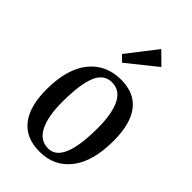

<svg xmlns="http://www.w3.org/2000/svg" viewBox="-216 -766 853 853"><g transform="rotate(45 210.5 -339.5)"><path d="M407 -253Q407 -125 353.5 -56Q300 13 208 13Q122 13 78 -42.5Q34 -98 34 -205Q34 -333 89 -401.5Q144 -470 239 -470Q322 -470 364.5 -415.5Q407 -361 407 -253ZM123 -214Q123 -124 148.5 -74Q174 -24 225 -24Q317 -24 317 -244Q317 -335 292.5 -384Q268 -433 218 -433Q167 -433 145 -378.5Q123 -324 123 -214ZM325 -636 188 -526 160 -553 268 -692Z"/></g></svg>

Font: Gupter Medium
Style: Regular
Weight: 500
Designer: Octavio Pardo
Version: Version 1.000